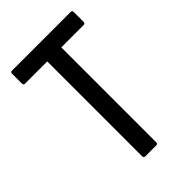

<svg xmlns="http://www.w3.org/2000/svg" viewBox="-199 -734 812 812"><g transform="rotate(-45 207.0 -327.5)"><path d="M174 0Q165 0 165 -10V-577H31Q23 -577 23 -588V-645Q23 -655 31 -655H383Q392 -655 392 -645V-588Q392 -577 383 -577H249V-10Q249 0 241 0Z"/></g></svg>

Font: Sofia Sans Condensed Medium
Style: Regular
Weight: 500
Designer: Botio Nikoltchev, Ani Petrova
Foundry: lettersoup
Version: Version 4.101; ttfautohint (v1.8.4.7-5d5b)